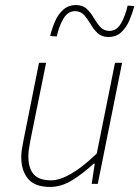

<svg xmlns="http://www.w3.org/2000/svg" viewBox="-20 -726 550 758"><path d="M178 12Q117 12 90.5 -20.5Q64 -53 64 -104Q64 -122 66 -134.5Q68 -147 72 -168L134 -478H162L100 -172Q96 -150 94 -136.5Q92 -123 92 -108Q92 -62 113 -38Q134 -14 182 -14Q215 -14 260 -39.5Q305 -65 362 -120L434 -478H462L366 0H342L354 -80H350Q308 -41 265 -14.5Q222 12 178 12ZM408 -580Q381 -580 365 -595.5Q349 -611 337.5 -631Q326 -651 312 -666.5Q298 -682 276 -682Q248 -682 230.5 -652.5Q213 -623 204 -582L178 -584Q185 -613 197 -641Q209 -669 229.5 -687.5Q250 -706 280 -706Q307 -706 323 -690.5Q339 -675 350.5 -655Q362 -635 376 -619.5Q390 -604 412 -604Q441 -604 458 -634Q475 -664 484 -704L510 -702Q503 -674 491 -646Q479 -618 459 -599Q439 -580 408 -580Z"/></svg>

Font: Source Sans 3 VF
Style: Italic
Weight: 200
Italic angle: -11°
Designer: Paul D. Hunt
Foundry: Adobe Systems Incorporated
Version: Version 3.042;hotconv 1.0.118;makeotfexe 2.5.65603